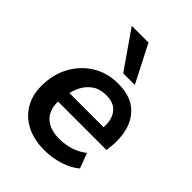

<svg xmlns="http://www.w3.org/2000/svg" viewBox="-220 -865 983 983"><g transform="rotate(45 271.5 -373.5)"><path d="M280 10Q206 10 151.5 -17.5Q97 -45 67 -95Q37 -145 37 -212Q37 -294 71.5 -358.5Q106 -423 167 -461Q228 -499 307 -499Q387 -499 434 -463.5Q481 -428 498.5 -369.5Q516 -311 508 -242L505 -216H137L147 -288H427L410 -273Q416 -313 407 -344.5Q398 -376 373.5 -395Q349 -414 306 -414Q262 -414 232 -394Q202 -374 185 -342.5Q168 -311 162 -275L157 -244Q149 -195 162.5 -159.5Q176 -124 209 -104.5Q242 -85 291 -85Q335 -85 374.5 -97.5Q414 -110 445 -135L476 -53Q441 -23 388.5 -6.5Q336 10 280 10ZM288 -554 147 -757H268L372 -554Z"/></g></svg>

Font: Nunito Sans 12pt
Style: Bold Italic
Weight: 700
Italic angle: -9°
Designer: Vernon Adams
Foundry: Vernon Adams
Version: Version 3.101;gftools[0.9.27]